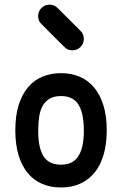

<svg xmlns="http://www.w3.org/2000/svg" viewBox="-20 -831 541 851"><path d="M250.5 -506.8Q294.9 -506.8 332.5 -491.2Q370.1 -475.6 396.7 -443.8Q423.3 -412.1 438.2 -364.7Q453.1 -317.4 453.1 -253.4Q453.1 -193.4 439.5 -146.2Q425.8 -99.1 399.9 -66.9Q374 -34.7 336.2 -17.3Q298.3 0 250.5 0Q203.6 0 166 -16.4Q128.4 -32.7 102.3 -64.7Q76.2 -96.7 62 -144Q47.9 -191.4 47.9 -253.4Q47.9 -319.3 63.2 -366.9Q78.6 -414.6 105.5 -445.8Q132.3 -477.1 169.7 -491.9Q207 -506.8 250.5 -506.8ZM323.2 -374Q311 -389.6 292.5 -397.5Q273.9 -405.3 250.5 -405.3Q220.2 -405.3 200.7 -394Q181.2 -382.8 169.7 -362.8Q158.2 -342.8 153.8 -314.9Q149.4 -287.1 149.4 -253.4Q149.4 -208.5 156.5 -179.2Q163.6 -149.9 177 -132.6Q190.4 -115.2 209.2 -108.2Q228 -101.1 250.5 -101.1Q272.5 -101.1 291.3 -108.4Q310.1 -115.7 323.5 -133.5Q336.9 -151.4 344.2 -180.2Q351.6 -209 351.6 -253.4Q351.6 -293 344.7 -323.7Q337.9 -354.5 323.2 -374ZM164.1 -724.1Q148.9 -737.3 148.9 -760.3Q148.9 -770 152.8 -779.3Q156.7 -788.6 163.6 -795.4Q170.4 -802.2 179.4 -806.4Q188.5 -810.5 199.2 -810.5Q210.4 -810.5 219 -806.6Q227.5 -802.7 235.4 -795.4L336.9 -694.3Q351.6 -679.7 351.6 -658.2Q351.6 -647.5 347.4 -638.2Q343.3 -628.9 336.4 -622.3Q329.6 -615.7 320.3 -611.8Q311 -607.9 301.3 -607.9Q278.8 -607.9 265.1 -623L214.4 -673.3Z"/></svg>

Font: TGL 0-17
Style: Regular
Weight: 400
Designer: Peter Wiegel
Foundry: Peter Wiegel
Version: Version 1.003 2010